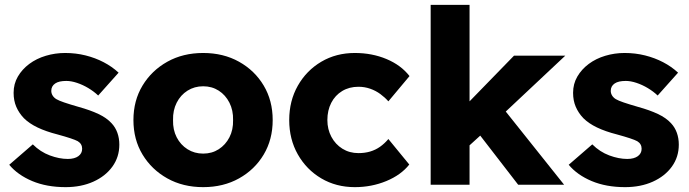

<svg xmlns="http://www.w3.org/2000/svg" viewBox="-20 -760 2837 790"><path d="M18 -82 115 -166Q146 -135 185 -120.5Q224 -106 259 -106Q273 -106 284 -109Q295 -112 302.5 -117.5Q310 -123 314 -130.5Q318 -138 318 -148Q318 -168 300 -179Q291 -184 270 -191Q249 -198 216 -207Q169 -219 134.5 -235.5Q100 -252 78 -274Q58 -295 47 -320.5Q36 -346 36 -378Q36 -415 53.5 -445Q71 -475 100.5 -497Q130 -519 168.5 -530.5Q207 -542 248 -542Q292 -542 332 -532Q372 -522 406.5 -504Q441 -486 468 -461L384 -367Q366 -384 343.5 -397.5Q321 -411 297 -419Q273 -427 253 -427Q238 -427 226.5 -424.5Q215 -422 207 -416.5Q199 -411 195 -403.5Q191 -396 191 -386Q191 -376 196.5 -367Q202 -358 212 -352Q222 -346 244 -338.5Q266 -331 304 -320Q351 -307 385 -291Q419 -275 439 -253Q455 -236 463 -213.5Q471 -191 471 -165Q471 -114 442.5 -74.5Q414 -35 364 -12.5Q314 10 250 10Q172 10 112.5 -15Q53 -40 18 -82Z M529 -266Q529 -346 566.5 -408Q604 -470 668.5 -506Q733 -542 816 -542Q899 -542 963.5 -506Q1028 -470 1065 -408Q1102 -346 1102 -266Q1102 -186 1065 -124Q1028 -62 963.5 -26Q899 10 816 10Q733 10 668.5 -26Q604 -62 566.5 -124Q529 -186 529 -266ZM939 -266Q940 -306 924 -337.5Q908 -369 880 -387Q852 -405 816 -405Q780 -405 751.5 -387Q723 -369 707 -337.5Q691 -306 692 -266Q691 -226 707 -195Q723 -164 751.5 -146Q780 -128 816 -128Q852 -128 880 -146Q908 -164 924 -195Q940 -226 939 -266Z M1170 -266Q1170 -345 1205.5 -407.5Q1241 -470 1302 -506Q1363 -542 1440 -542Q1511 -542 1570.5 -517Q1630 -492 1665 -447L1578 -343Q1564 -359 1545 -373Q1526 -387 1503 -395Q1480 -403 1455 -403Q1417 -403 1388 -385.5Q1359 -368 1343 -337Q1327 -306 1327 -266Q1327 -228 1343.5 -197Q1360 -166 1389 -148Q1418 -130 1455 -130Q1481 -130 1503 -136.5Q1525 -143 1543.5 -156Q1562 -169 1578 -188L1664 -83Q1630 -40 1569.5 -15Q1509 10 1440 10Q1363 10 1302 -26Q1241 -62 1205.5 -124.5Q1170 -187 1170 -266Z M2061 -301 2301 0H2112L1956 -202L1912 -162V0H1752V-740H1912V-343L2095 -531H2306Z M2320 -82 2417 -166Q2448 -135 2487 -120.5Q2526 -106 2561 -106Q2575 -106 2586 -109Q2597 -112 2604.5 -117.5Q2612 -123 2616 -130.5Q2620 -138 2620 -148Q2620 -168 2602 -179Q2593 -184 2572 -191Q2551 -198 2518 -207Q2471 -219 2436.5 -235.5Q2402 -252 2380 -274Q2360 -295 2349 -320.5Q2338 -346 2338 -378Q2338 -415 2355.5 -445Q2373 -475 2402.5 -497Q2432 -519 2470.5 -530.5Q2509 -542 2550 -542Q2594 -542 2634 -532Q2674 -522 2708.5 -504Q2743 -486 2770 -461L2686 -367Q2668 -384 2645.5 -397.5Q2623 -411 2599 -419Q2575 -427 2555 -427Q2540 -427 2528.5 -424.5Q2517 -422 2509 -416.5Q2501 -411 2497 -403.5Q2493 -396 2493 -386Q2493 -376 2498.5 -367Q2504 -358 2514 -352Q2524 -346 2546 -338.5Q2568 -331 2606 -320Q2653 -307 2687 -291Q2721 -275 2741 -253Q2757 -236 2765 -213.5Q2773 -191 2773 -165Q2773 -114 2744.5 -74.5Q2716 -35 2666 -12.5Q2616 10 2552 10Q2474 10 2414.5 -15Q2355 -40 2320 -82Z"/></svg>

Font: Mach
Style: Bold
Weight: 700
Version: Version 1.002